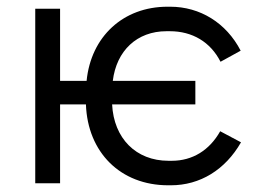

<svg xmlns="http://www.w3.org/2000/svg" viewBox="-20 -546 771 572"><path d="M481 6H489C576 6 651 -40 698 -122L636 -155C604 -98 553 -67 492 -67H482C385 -67 319 -134 314 -235H562V-305H316C327 -395 388 -453 476 -453H486C553 -453 607 -421 637 -362L697 -395C654 -478 576 -526 487 -526H479C347 -526 251 -437 238 -305H159V-520H85V0H159V-235H236C241 -92 339 6 481 6Z"/></svg>

Font: Fixel Text Regular
Style: Regular
Weight: 400
Width: 4
Designer: AlfaBravo + MacPaw
Foundry: Kyrylo Tkachov, Marchela Mozhyna, Serhii Makarenko, Maria Weinstein, Zakhar Kryvoshyya
Version: Version 1.211